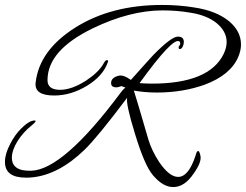

<svg xmlns="http://www.w3.org/2000/svg" viewBox="-62 -644 994 776"><path d="M901 -414C908 -431 912 -447 912 -464C912 -500 896 -531 864 -558C830 -586 783 -605 722 -614C679 -621 636 -624 593 -624C457 -624 340 -594 243 -533C146 -472 92 -398 82 -310C78 -275 103 -258 157 -258C202 -258 246 -271 289 -297C332 -323 361 -355 374 -393C376 -398 375 -401 370 -401C366 -401 362 -397 357 -388C344 -364 320 -341 287 -319C248 -294 213 -281 181 -281C147 -281 130 -294 130 -320C130 -401 191 -470 312 -529C413 -578 508 -602 595 -602C634 -602 673 -599 712 -592C754 -585 788 -571 813 -551C840 -529 854 -503 854 -474C854 -459 850 -443 842 -426C803 -346 706 -306 552 -306C533 -306 517 -307 502 -308C591 -431 645 -488 662 -477C666 -475 667 -471 666 -464C662 -459 660 -455 660 -452C660 -447 662 -445 666 -446C674 -446 681 -462 681 -474C681 -489 673 -496 657 -496C639 -496 606 -471 557 -421C550 -414 520 -380 467 -321C446 -336 430 -341 418 -338C397 -333 387 -323 387 -308C387 -297 394 -291 408 -291C414 -291 421 -293 429 -296L445 -290C438 -285 431 -277 423 -266C270 -61 150 43 65 46C12 48 -14 30 -14 -7C-14 -47 20 -101 67 -138C77 -146 82 -152 82 -155C82 -156 81 -157 78 -157C63 -157 45 -146 23 -124C6 -107 -8 -87 -21 -62C-35 -35 -42 -11 -42 10C-42 53 -14 74 43 74C50 74 58 74 67 73C139 66 210 29 280 -39C316 -74 373 -144 452 -249C448 -234 458 -186 483 -105C509 -19 533 37 556 64C583 96 610 112 638 112C669 112 696 94 721 57C743 26 752 2 748 -15C745 -28 742 -34 739 -34C735 -34 731 -27 728 -14C709 43 686 71 658 71C634 71 609 51 582 12C561 -20 547 -50 538 -79C507 -186 487 -253 479 -278C506 -273 537 -270 572 -270C643 -270 708 -281 766 -302C835 -328 880 -365 901 -414Z"/></svg>

Font: AlexBrush
Style: Regular
Weight: 400
Designer: Robert E. Leuschke
Foundry: Robert E. Leuschke
Version: Version 1.001